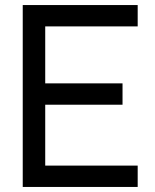

<svg xmlns="http://www.w3.org/2000/svg" viewBox="-20 -740 615 760"><path d="M525 -84.5H159V-325.5H465V-410H159V-635.5H525V-720H70V0H525Z"/></svg>

Font: Eudonet Medium
Style: Regular
Weight: 500
Designer: Mikhail Sharanda
Foundry: Mikhail Sharanda
Version: Version 4.503;Glyphs 3.1.2 (3151)